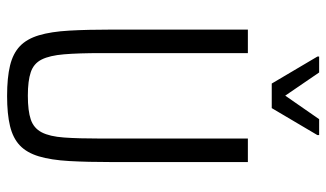

<svg xmlns="http://www.w3.org/2000/svg" viewBox="-214 -720 942 555"><g transform="rotate(90 257.5 -443.0)"><path d="M258 8Q205 8 170 -0.5Q135 -9 114 -29Q93 -49 82.5 -84Q72 -119 69 -171.5Q66 -224 66 -298V-688H134V-264Q134 -198 137.5 -156.5Q141 -115 152.5 -92Q164 -69 189 -60.5Q214 -52 257 -52Q301 -52 326 -60.5Q351 -69 363 -92Q375 -115 378 -156.5Q381 -198 381 -264V-688H449V-298Q449 -224 446 -171.5Q443 -119 432.5 -84Q422 -49 401 -29Q380 -9 345 -0.5Q310 8 258 8ZM222 -757 144 -889V-894H190L257 -796L325 -894H371V-889L293 -757Z"/></g></svg>

Font: Saira Condensed
Style: Regular
Weight: 400
Width: 3
Designer: Hector Gatti with collaboration of the Omnibus-Type team
Foundry: Omnibus-Type
Version: Version 1.101